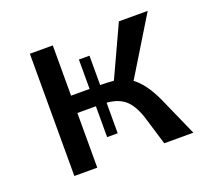

<svg xmlns="http://www.w3.org/2000/svg" viewBox="-82 -515 664 614"><g transform="rotate(-20 250.5 -208.0)"><path d="M479 0H380L349 -102Q334 -145 311.5 -163.5Q289 -182 251 -185V-81H215V-186H152V0H74V-416H152V-245H215V-345H251V-245H255Q271 -245 297 -243L377 -416H475L356 -221Q391 -196 420 -133Z"/></g></svg>

Font: Ysabeau Infant Medium
Style: Regular
Weight: 500
Designer: Christian Thalmann (Catharsis Fonts)
Version: Version 0.003